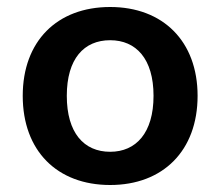

<svg xmlns="http://www.w3.org/2000/svg" viewBox="-20 -519 630 549"><path d="M295 10C446 10 545 -88 545 -245C545 -401 446 -499 295 -499C143 -499 45 -401 45 -245C45 -88 143 10 295 10ZM295 -85C220 -85 171 -139 171 -245C171 -351 220 -404 295 -404C369 -404 419 -351 419 -245C419 -139 369 -85 295 -85Z"/></svg>

Font: Nunito
Style: Bold
Weight: 700
Designer: Vernon Adams
Foundry: Vernon Adams
Version: Version 3.602